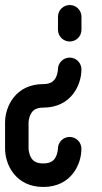

<svg xmlns="http://www.w3.org/2000/svg" viewBox="-20 -737 404 757"><path d="M254.9 -573.4C280.5 -573.4 301.2 -594.1 301.2 -619.7V-670.9C301.2 -696.5 280.5 -717.2 254.9 -717.2C229.3 -717.2 208.6 -696.5 208.6 -670.9V-619.7C208.6 -594.1 229.3 -573.4 254.9 -573.4ZM150.6 0.1C261.1 0.1 301.2 -90 301 -150.5C301 -176.1 280.3 -197.1 254.7 -197.1C229.1 -197.1 208.4 -176.6 208.4 -151C208.4 -150.8 207.9 -133.1 199.3 -117.2C193.1 -105.8 181.9 -92.6 150.5 -92.6C119.1 -92.6 107.9 -105.7 101.7 -117.2C93.2 -132.9 92.6 -150.5 92.6 -150.5V-254.3C92.6 -254.5 93.1 -272.2 101.7 -288.1C107.9 -299.5 119.1 -312.7 150.5 -312.7C261 -312.7 301.1 -402.8 301.1 -463.3C301.1 -488.9 280.4 -509.9 254.8 -509.9C229.2 -509.9 208.5 -489.4 208.5 -463.8C208.5 -463.6 208 -445.9 199.4 -430C193.2 -418.6 182 -405.4 150.6 -405.4C40.1 -405.4 0 -315.3 0 -254.8V-150.5C0 -90 40.1 0.1 150.6 0.1Z"/></svg>

Font: Cactron
Style: Regular
Weight: 400
Version: Version 1.0